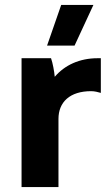

<svg xmlns="http://www.w3.org/2000/svg" viewBox="-20 -755 444 775"><path d="M281 -571 357 -735H227L170 -571ZM67 0H216V-275C216 -343 262 -387 348 -387C362 -387 377 -383 387 -380V-520H374C301 -520 241 -492 201 -445C199 -467 193 -500 186 -520H67Z"/></svg>

Font: Fixel Display Bold
Style: Bold
Weight: 700
Designer: AlfaBravo + MacPaw
Foundry: Kyrylo Tkachov, Marchela Mozhyna, Serhii Makarenko, Maria Weinstein, Zakhar Kryvoshyya
Version: Version 1.211